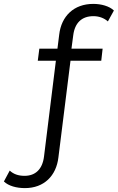

<svg xmlns="http://www.w3.org/2000/svg" viewBox="-110 -767 605 986"><path d="M417 -517H257L266 -585C274 -650 310 -684 370 -684C399 -684 425 -674 444 -657L475 -713C451 -736 409 -747 369 -747C269 -747 205 -684 194 -589L185 -517H92L84 -455H177L116 37C108 102 72 136 16 136C-16 136 -41 127 -60 109L-90 165C-66 188 -25 199 18 199C116 199 179 136 190 41L252 -455H410Z"/></svg>

Font: Montserrat-Alt1
Style: Regular
Weight: 400
Designer: Differentunic
Foundry: Differentunic
Version: Version 7.222